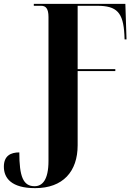

<svg xmlns="http://www.w3.org/2000/svg" viewBox="-31 -734 699 994"><path d="M151 240C295 240 371 154 371 18V-366H566V-376H371V-704H473C574 -704 607 -669 613 -554L614 -530H624L618 -714H144V-704H182C206 -704 220 -690 220 -646V99C220 198 188 230 148 230C89 230 69 180 69 55C25 55 -11 72 -11 129C-11 188 28 240 151 240Z"/></svg>

Font: Noto Serif Display ExtraCondensed ExtraBold
Style: Regular
Weight: 800
Width: 2
Designer: Monotype Design Team
Foundry: Monotype Imaging Inc.
Version: Version 2.009